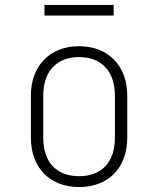

<svg xmlns="http://www.w3.org/2000/svg" viewBox="-20 -747 640 777"><path d="M160 -684H440V-727H160ZM300 10C419 10 495 -68 495 -190V-360C495 -481 418 -560 300 -560C182 -560 105 -481 105 -360V-190C105 -68 182 10 300 10ZM300 -34C208 -34 155 -91 155 -190V-360C155 -458 209 -516 300 -516C391 -516 445 -458 445 -360V-190C445 -91 392 -34 300 -34Z"/></svg>

Font: JetBrains Mono Thin
Style: Regular
Weight: 100
Monospace: yes
Designer: Philipp Nurullin, Konstantin Bulenkov
Foundry: JetBrains
Version: Version 2.305